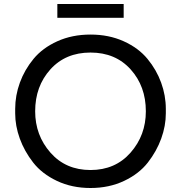

<svg xmlns="http://www.w3.org/2000/svg" viewBox="-20 -923 905 961"><path d="M599 -834H267V-903H599ZM56 -356V-378Q56 -445 79.5 -509.5Q103 -574 148 -628.5Q193 -683 267 -716.5Q341 -750 433 -750Q525 -750 599 -716.5Q673 -683 718 -628.5Q763 -574 786.5 -509.5Q810 -445 810 -378V-356Q810 -293 787 -229.5Q764 -166 720 -109.5Q676 -53 601 -17.5Q526 18 433 18Q340 18 265 -17.5Q190 -53 146 -109.5Q102 -166 79 -229.5Q56 -293 56 -356ZM710 -366Q710 -491 634 -575.5Q558 -660 433 -660Q308 -660 232 -575.5Q156 -491 156 -366Q156 -246 232.5 -159Q309 -72 433 -72Q557 -72 633.5 -159Q710 -246 710 -366Z"/></svg>

Font: Sora
Style: Regular
Weight: 400
Designer: Jonathan Barnbrook, Julián Moncada
Foundry: Barnbrook Fonts
Version: Version 2.000